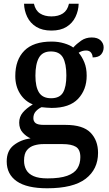

<svg xmlns="http://www.w3.org/2000/svg" viewBox="-20 -770 585 1030"><path d="M233 240Q124 240 70 202.5Q16 165 16 96Q16 39 53 9.5Q90 -20 144 -28Q122 -37 102.5 -58Q83 -79 83 -112Q83 -143 102 -166Q121 -189 156 -210Q113 -227 87.5 -267.5Q62 -308 62 -362Q62 -449 110.5 -498Q159 -547 257 -547Q293 -547 324.5 -537.5Q356 -528 373 -515Q391 -535 415.5 -552Q440 -569 472 -569Q504 -569 520 -553Q536 -537 536 -516Q536 -494 522.5 -478Q509 -462 477 -462Q477 -476 468.5 -487.5Q460 -499 442 -499Q420 -499 402 -487Q420 -466 432.5 -435.5Q445 -405 445 -364Q445 -289 399 -240Q353 -191 257 -191Q246 -191 229 -192.5Q212 -194 203 -195Q185 -187 172 -172.5Q159 -158 159 -136Q159 -119 171 -109.5Q183 -100 216 -100H332Q425 -100 465.5 -58.5Q506 -17 506 50Q506 138 439.5 189Q373 240 233 240ZM235 187Q302 187 340.5 173Q379 159 395 133.5Q411 108 411 73Q411 32 387 17.5Q363 3 316 3H212Q187 3 163.5 10Q140 17 124.5 35.5Q109 54 109 92Q109 120 121 141.5Q133 163 160.5 175Q188 187 235 187ZM254 -243Q300 -243 318 -273.5Q336 -304 336 -365Q336 -429 317.5 -461.5Q299 -494 253 -494Q208 -494 189 -460.5Q170 -427 170 -364Q170 -304 189.5 -273.5Q209 -243 254 -243ZM256 -606Q207 -606 174.5 -626Q142 -646 126 -679.5Q110 -713 109 -750H162Q170 -714 194.5 -698Q219 -682 256 -682Q293 -682 317.5 -698Q342 -714 350 -750H402Q401 -713 385 -679.5Q369 -646 337 -626Q305 -606 256 -606Z"/></svg>

Font: Noto Serif Khojki Medium
Style: Regular
Weight: 500
Version: Version 2.003